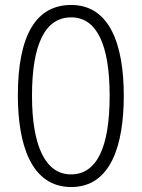

<svg xmlns="http://www.w3.org/2000/svg" viewBox="-20 -744 571 774"><path d="M479 -358C479 -567 421 -724 267 -724C126 -724 52 -603 52 -359C52 -165 104 10 267 10C427 10 479 -159 479 -358ZM109 -358C109 -562 160 -674 267 -674C370 -674 422 -564 422 -358C422 -149 370 -41 266 -41C164 -41 109 -154 109 -358Z"/></svg>

Font: Noto Sans Arabic ExtCond Light
Style: Regular
Weight: 300
Width: 2
Designer: Monotype Design Team, Nadine Chahine, Nizar Qandah and Khaled Hosny
Foundry: Monotype Imaging Inc.
Version: Version 2.012